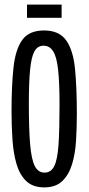

<svg xmlns="http://www.w3.org/2000/svg" viewBox="-20 -802 384 832"><path d="M172 10Q122 10 93.5 -17.5Q65 -45 51.5 -91.5Q38 -138 34 -197Q30 -256 30 -319Q30 -431 38.5 -509.5Q47 -588 76.5 -629Q106 -670 171 -670Q236 -670 266.5 -627.5Q297 -585 305 -504Q313 -423 313 -309Q313 -249 309.5 -192Q306 -135 292 -89.5Q278 -44 249.5 -17Q221 10 172 10ZM173 -54Q201 -54 215 -82Q229 -110 233.5 -174Q238 -238 238 -347Q238 -442 232 -498.5Q226 -555 210.5 -579.5Q195 -604 169 -604Q143 -604 129.5 -580Q116 -556 110.5 -501Q105 -446 105 -351Q105 -243 110.5 -177.5Q116 -112 130.5 -83Q145 -54 173 -54ZM97 -725V-782H247V-725Z"/></svg>

Font: Bricolage Grotesque 96pt Condensed Light
Style: Regular
Weight: 300
Width: 3
Designer: Mathieu Triay
Foundry: Atelier Triay
Version: Version 1.001; ttfautohint (v1.8.4.7-5d5b);gftools[0.9.33.de